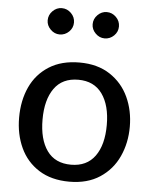

<svg xmlns="http://www.w3.org/2000/svg" viewBox="-57 -859 738 923"><g transform="rotate(5 312.5 -398.0)"><path d="M45 0ZM45 -270Q45 -353 75 -418Q105 -483 165 -521Q225 -559 312 -559Q399 -559 459 -519.5Q519 -480 549 -415Q579 -350 579 -272Q579 -194 549 -128.5Q519 -63 459 -23.5Q399 16 312 16Q225 16 165 -22Q105 -60 75 -125Q45 -190 45 -270ZM468 -271Q468 -366 428.5 -421Q389 -476 313 -476Q236 -476 197 -421Q158 -366 158 -271Q158 -175 197 -120.5Q236 -66 313 -66Q389 -66 428.5 -120.5Q468 -175 468 -271ZM141 -748Q141 -774 160 -793Q179 -812 204 -812Q230 -812 249 -793Q268 -774 268 -748Q268 -722 249 -703.5Q230 -685 204 -685Q179 -685 160 -704Q141 -723 141 -748ZM358 -748Q358 -774 377 -793Q396 -812 421 -812Q447 -812 466 -793Q485 -774 485 -748Q485 -722 466 -703.5Q447 -685 421 -685Q396 -685 377 -704Q358 -723 358 -748Z"/></g></svg>

Font: Martel Sans SemiBold
Style: Regular
Weight: 600
Designer: Dan Reynolds and Mathieu Réguer
Foundry: Dan Reynolds and Mathieu Réguer
Version: Version 1.002; ttfautohint (v1.1) -l 5 -r 5 -G 72 -x 0 -D la